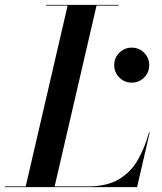

<svg xmlns="http://www.w3.org/2000/svg" viewBox="-66 -770 666 790"><path d="M404 -502Q404 -532 425 -553Q446 -574 476 -574Q506 -574 527 -553Q548 -532 548 -502Q548 -472 527 -451Q506 -430 476 -430Q446 -430 425 -451Q404 -472 404 -502ZM498 0H-46V-3H39.8L212.2 -747H123V-750H422V-747H331.2L158.8 -3H295Q373.5 -3 422.7 -32.1Q471.9 -61.1 500.7 -111.3Q529.5 -161.5 547 -225H550Z"/></svg>

Font: Bodoni* 72 Medium
Style: Italic
Weight: 500
Italic angle: -13°
Version: Version 1.002; ttfautohint (v0.97) -l 8 -r 50 -G 200 -x 14 -